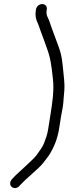

<svg xmlns="http://www.w3.org/2000/svg" viewBox="-20 -788 347 973"><path d="M162.2 -740 161.3 -734C157.7 -711.7 161.3 -690.3 171.3 -670.6C176.4 -660.6 181.7 -640.1 187.8 -625.7C195.8 -606.9 207.1 -571.9 215.5 -549.6C236.7 -493.6 240.3 -458.6 248.3 -387.2C254.8 -328.3 245.7 -269.3 234.5 -199L224.5 -136C219.3 -102.7 212.5 -87.7 203 -61.9C196.8 -44.9 176.8 -17.6 164.8 -1.3C152.4 15.5 127.6 36 109.5 53.9C89.3 73.7 62.5 95.4 41 119.6C29.8 132.2 27.8 148.7 39.1 158.8C49.1 167.8 65.1 167.8 76.8 155.6C98.7 132.6 115 116.9 124.6 109.2L125.1 108.8L125.6 108.4C149 86.5 165.8 71.1 175.7 62.6C193.3 47.3 211.8 21 225.8 2.4L226.2 2L226.4 1.6C254 -40.2 271.7 -86.3 279.5 -136L289.5 -199C291.1 -208.7 293.2 -219.9 295.8 -232.3C301.5 -259.4 301 -276 303.3 -298.7C308.4 -350.3 308.2 -355.5 300.9 -425.2C296.1 -471.1 294.6 -503.5 276.7 -552.6C260.4 -597.3 243.5 -639.8 231.7 -676.2C224.2 -699.4 212.4 -710 216.3 -734L217.2 -740C219.7 -755.6 209.1 -767.5 194.1 -767.5C179 -767.5 164.7 -755.6 162.2 -740Z"/></svg>

Font: MewTooHand
Style: BdWideIta
Weight: 400
Designer: Mew Too, Robert Jablonski
Version: Version 0.77